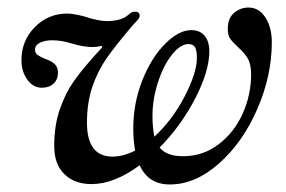

<svg xmlns="http://www.w3.org/2000/svg" viewBox="-20 -482 761 510"><path d="M702 -370Q702 -281 663.5 -192.5Q625 -104 562 -48Q499 8 431 8Q374 8 351 -43Q283 7 223 7Q178 7 151 -19.5Q124 -46 124 -94Q124 -149 139 -192Q154 -235 175.5 -265.5Q197 -296 233 -336L252 -357L250 -360Q236 -357 224 -357Q204 -357 172 -366Q144 -375 119 -375Q99 -375 86 -368.5Q73 -362 73 -350Q73 -341 80 -336Q87 -331 99 -326Q117 -320 125.5 -311.5Q134 -303 134 -289Q134 -271 122.5 -260Q111 -249 91 -249Q68 -249 52.5 -270.5Q37 -292 37 -322Q37 -374 72.5 -410Q108 -446 159 -446Q175 -446 205 -438Q241 -426 264 -426Q296 -426 315 -438Q318 -440 322.5 -444Q327 -448 330.5 -449.5Q334 -451 339 -451Q351 -451 351 -440Q351 -434 343 -426Q335 -418 331 -413Q286 -360 263 -327Q240 -294 225.5 -252Q211 -210 211 -156Q211 -66 279 -66Q307 -66 339 -82Q334 -109 334 -140Q334 -208 358 -268.5Q382 -329 418.5 -365.5Q455 -402 488 -402Q511 -402 523.5 -387Q536 -372 536 -346Q536 -293 498.5 -220.5Q461 -148 404 -90Q423 -67 466 -67Q519 -67 560.5 -98.5Q602 -130 624.5 -180Q647 -230 647 -284Q647 -311 638.5 -326Q630 -341 614 -355Q598 -370 591.5 -379Q585 -388 585 -405Q585 -434 602 -448Q619 -462 640 -462Q668 -462 685 -435.5Q702 -409 702 -370ZM390 -119Q438 -163 470.5 -226Q503 -289 503 -328Q503 -348 498 -356.5Q493 -365 481 -365Q459 -365 436.5 -336.5Q414 -308 399.5 -263Q385 -218 385 -174Q385 -144 390 -119Z"/></svg>

Font: Ibarra Real Nova
Style: Italic
Weight: 400
Italic angle: -22°
Designer: Jose Maria Ribagorda & Octavio Pardo
Foundry: Octavio Pardo
Version: Version 1.014